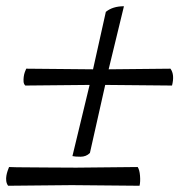

<svg xmlns="http://www.w3.org/2000/svg" viewBox="-25 -593 621 615"><path d="M4 -58Q26 -57 58 -57Q85 -57 125 -56.5Q165 -56 219 -56L416 -58Q422 -49 423.5 -30Q425 -11 422 2L205 0L1 2Q-4 -5 -5 -13.5Q-6 -22 -4.5 -30.5Q-3 -39 -0.5 -46Q2 -53 4 -58ZM207 -93 262 -321 56 -319Q51 -324 50.5 -331.5Q50 -339 51 -347Q52 -355 54.5 -362Q57 -369 59 -373L273 -371L314 -555Q336 -573 372 -573L323 -371L521 -373Q535 -354 526 -319L312 -321L263 -103Q251 -91 233 -91Q215 -91 207 -93Z"/></svg>

Font: Lusitana
Style: Italic
Weight: 400
Italic angle: -12°
Designer: Ana Paula Megda
Foundry: Ana Paula Megda
Version: Version 1.000; ttfautohint (v1.1) -l 8 -r 50 -G 200 -x 14 -D